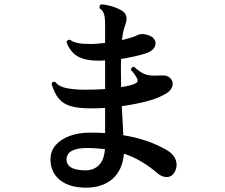

<svg xmlns="http://www.w3.org/2000/svg" viewBox="-20 -821 1040 886"><path d="M377 45Q301 45 257 10Q213 -25 213 -85Q213 -124 237 -151.5Q261 -179 302.5 -194Q344 -209 395 -209Q413 -209 430.5 -208.5Q448 -208 465 -207V-323Q448 -322 431.5 -321.5Q415 -321 399 -321Q343 -321 307.5 -331Q272 -341 251.5 -365.5Q231 -390 218 -434Q223 -448 236 -442Q250 -422 286 -414.5Q322 -407 374 -407Q419 -407 465 -410V-542Q458 -542 450.5 -541.5Q443 -541 436 -541Q375 -541 340 -560Q305 -579 287 -626Q290 -640 304 -637Q317 -627 338.5 -622.5Q360 -618 398 -618Q413 -618 430 -619.5Q447 -621 465 -623V-706Q465 -744 458.5 -760Q452 -776 440 -782Q439 -784 439 -788Q439 -798 448 -801Q466 -800 490.5 -793.5Q515 -787 537 -775Q552 -767 558 -757Q564 -747 564 -735Q564 -720 555 -697Q551 -686 548 -671Q545 -656 543 -636Q563 -641 580.5 -646Q598 -651 610 -657Q624 -664 636 -664Q647 -664 660 -660Q679 -655 688.5 -644Q698 -633 698 -621Q698 -608 687.5 -595.5Q677 -583 654 -575Q629 -567 599.5 -560.5Q570 -554 539 -549Q538 -537 538 -523.5Q538 -510 538 -494Q538 -475 538.5 -455.5Q539 -436 539 -419Q559 -422 575.5 -426Q592 -430 603 -435Q615 -440 615 -449Q615 -464 584 -499Q585 -505 589.5 -509.5Q594 -514 599 -512Q627 -488 645.5 -480Q664 -472 693 -472Q701 -472 711 -472.5Q721 -473 732 -473Q752 -473 764.5 -461.5Q777 -450 777 -434Q777 -422 768 -408.5Q759 -395 737 -384Q703 -365 651 -352Q599 -339 542 -331Q544 -289 546 -256Q548 -223 549 -197Q661 -179 745 -131Q771 -117 783 -98.5Q795 -80 795 -60Q795 -45 787 -29Q774 -4 749 -4Q727 -4 706 -22Q670 -53 632 -75.5Q594 -98 552 -112Q545 -35 498.5 5Q452 45 377 45ZM375 -35Q413 -35 437 -59.5Q461 -84 464 -133Q445 -135 424.5 -136.5Q404 -138 382 -138Q287 -138 287 -84Q287 -62 308 -48.5Q329 -35 375 -35Z"/></svg>

Font: Zen Antique
Style: Regular
Weight: 400
Designer: Yoshimichi Ohira
Foundry: Positype
Version: Version 1.001